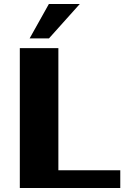

<svg xmlns="http://www.w3.org/2000/svg" viewBox="-20 -945 636 965"><path d="M584.5 0H79.6V-703.1H273.4V-89.4H584.5ZM380.9 -924.8 226.1 -752H128.9L225.6 -924.8Z"/></svg>

Font: Aclonica
Style: Regular
Weight: 400
Designer: Astigmatic (AOETI)
Foundry: Astigmatic (AOETI)
Version: Version 1.000